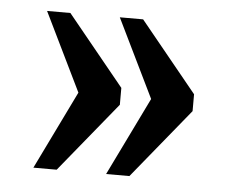

<svg xmlns="http://www.w3.org/2000/svg" viewBox="-38 -508 578 476"><g transform="rotate(5 251.5 -270.0)"><path d="M242 -75H300L442 -249V-291L300 -465H242L337 -270ZM61 -75H119L261 -249V-291L119 -465H61L156 -270Z"/></g></svg>

Font: Noto Serif Khmer SemiCondensed SemiBold
Style: Regular
Weight: 600
Width: 4
Designer: Danh Hong and the Monotype Design Team
Foundry: Monotype Imaging Inc.
Version: Version 2.004